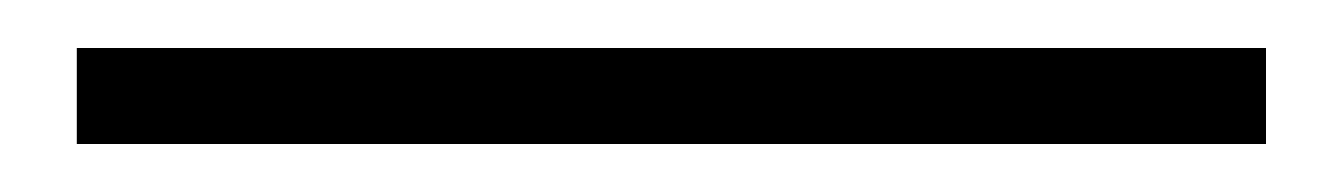

<svg xmlns="http://www.w3.org/2000/svg" viewBox="-20 51 558 80"><path d="M12 111V71H507.5V111Z"/></svg>

Font: Imbue Thin 10pt Black
Style: Regular
Weight: 900
Version: Version 1.102